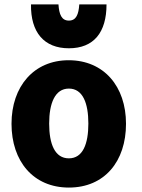

<svg xmlns="http://www.w3.org/2000/svg" viewBox="-20 -825 639 867"><path d="M549 -266C549 -96 452 22 291 22C131 22 32 -96 32 -266C32 -435 133 -553 290 -553C449 -553 549 -435 549 -266ZM379 -267C379 -359 354 -425 291 -425C228 -425 202 -358 202 -267C202 -174 228 -110 291 -110C354 -110 379 -175 379 -267ZM291 -607C179 -607 118 -679 120 -805H244C247 -760 258 -732 291 -732C324 -732 335 -760 338 -805H461C461 -679 404 -607 291 -607Z"/></svg>

Font: Repo ExtraBold
Style: Bold
Weight: 700
Designer: Stefan Peev
Foundry: Context Ltd
Version: Version 1.502